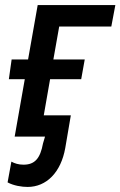

<svg xmlns="http://www.w3.org/2000/svg" viewBox="-20 -540 476 759"><path d="M25 99 10 181C34 194 66 199 89 199C164 199 221 141 238 45L260 -84H153L178 -227H301L315 -305H191L214 -435H420L436 -520H129L91 -305H26L15 -227H78L38 0H158L150 27C139 87 117 111 73 111C53 111 38 106 25 99Z"/></svg>

Font: Fixel Text 20240404 Medium
Style: Italic
Weight: 500
Width: 4
Italic angle: -10°
Designer: AlfaBravo + MacPaw
Foundry: Kyrylo Tkachov, Marchela Mozhyna, Serhii Makarenko, Maria Weinstein, Zakhar Kryvoshyya
Version: Version 1.211;Glyphs 3.2 (3225)